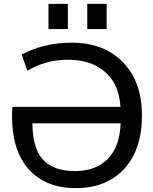

<svg xmlns="http://www.w3.org/2000/svg" viewBox="-20 -960 789 990"><path d="M430 -810V-940H530V-810ZM230 -810V-940H330V-810ZM330 -652Q216 -652 121 -595L92 -679Q208 -740 350 -740Q516 -740 614 -639Q712 -538 712 -365Q712 -189 620.5 -89.5Q529 10 370 10Q217 10 129.5 -86Q42 -182 42 -362Q42 -381 44 -409H601Q595 -524 523 -588Q451 -652 330 -652ZM602 -324H147Q148 -195 202 -136.5Q256 -78 367 -78Q475 -78 536.5 -141.5Q598 -205 602 -324Z"/></svg>

Font: Mplus 1p Medium
Style: Regular
Weight: 500
Version: Version 1.061